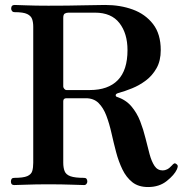

<svg xmlns="http://www.w3.org/2000/svg" viewBox="-20 -746 763 774"><path d="M577 8Q538 8 513.5 -11.5Q489 -31 473.5 -63Q458 -95 448 -133Q438 -171 429.5 -209Q421 -247 409 -279Q397 -311 377.5 -330.5Q358 -350 326 -350H248Q235 -350 235 -338V-90Q235 -70 240.5 -56Q246 -42 264 -35.5Q282 -29 319 -29Q332 -29 332 -14Q332 -9 328.5 -4.5Q325 0 319 0Q309 0 269.5 -1.5Q230 -3 175 -3Q123 -3 85.5 -1.5Q48 0 37 0Q24 0 24 -14Q24 -29 37 -29Q74 -29 90 -36Q106 -43 110 -56.5Q114 -70 114 -90V-638Q114 -656 109.5 -669Q105 -682 89.5 -689.5Q74 -697 39 -697Q32 -697 28.5 -701.5Q25 -706 25 -711Q25 -726 39 -726Q46 -726 84.5 -724.5Q123 -723 175 -723Q258 -723 313 -724.5Q368 -726 404 -726Q465 -726 515.5 -707.5Q566 -689 597 -649Q628 -609 628 -544Q628 -501 611 -471Q594 -441 568 -421.5Q542 -402 512.5 -390Q483 -378 457 -371Q447 -368 446.5 -363Q446 -358 450 -356Q487 -344 509.5 -317.5Q532 -291 545 -257.5Q558 -224 566.5 -189Q575 -154 583 -124.5Q591 -95 603 -77Q615 -59 636 -59Q645 -59 654 -63.5Q663 -68 673 -79Q678 -85 682 -87Q686 -89 692 -84Q697 -80 696.5 -75Q696 -70 693 -63Q683 -41 652.5 -16.5Q622 8 577 8ZM248 -383H342Q416 -383 455 -423Q494 -463 494 -544Q494 -611 461.5 -653Q429 -695 363 -695H256Q248 -695 241.5 -691.5Q235 -688 235 -674V-397Q235 -393 239 -388Q243 -383 248 -383Z"/></svg>

Font: Zen Old Mincho Black
Style: Regular
Weight: 900
Designer: Yoshimichi Ohira
Foundry: Positype
Version: Version 1.001